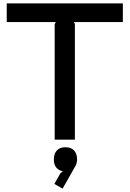

<svg xmlns="http://www.w3.org/2000/svg" viewBox="-20 -830 770 1141"><path d="M710 -699H419L425 -687V0H305V-687L312 -699H20V-810H710ZM438 117Q438 131 434.5 141.5Q431 152 425 162L352 291L303 263L340 198L354 188Q330 184 315 166.5Q300 149 300 117Q300 84 317.5 64.5Q335 45 369 45Q403 45 420.5 64.5Q438 84 438 117Z"/></svg>

Font: Sinkin Sans 500 Medium
Style: 500 Medium
Weight: 500
Designer: Keith Bates
Foundry: K-Type
Version: Sinkin Sans (version 1.0)  by Keith Bates   •   © 2014   www